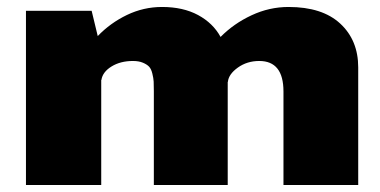

<svg xmlns="http://www.w3.org/2000/svg" viewBox="-20 -531 1090 551"><path d="M54.5 0V-500H243L260.5 -427.5Q296.5 -465 344.2 -488Q392 -511 445 -511Q505.5 -511 548.5 -487.8Q591.5 -464.5 613 -425Q651 -463.5 702 -487.2Q753 -511 808 -511Q905 -511 956.5 -463.2Q1008 -415.5 1008 -337.5V0H793.5V-268.5Q793.5 -356 724 -356Q689 -356 662.5 -337Q636 -318 634 -296H633.5V0H421.5V-269.5Q421.5 -287 421 -296.8Q420.5 -306.5 417.2 -319.8Q414 -333 408 -339.5Q402 -346 390.2 -351Q378.5 -356 361.5 -356Q325.5 -356 300 -340.2Q274.5 -324.5 271 -301.5H270.5V0Z"/></svg>

Font: League Mono Extended ExtraBold
Style: Regular
Weight: 800
Width: 9
Designer: Tyler Finck
Foundry: The League of Moveable Type / Tyler Finck
Version: Version 2.210